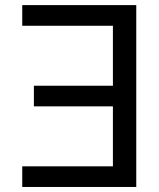

<svg xmlns="http://www.w3.org/2000/svg" viewBox="-20 -743 630 763"><path d="M114.7 -320.3H428.7V-82H68.4V0H521.5V-722.7H68.4V-640.6H428.7V-402.3H114.7Z"/></svg>

Font: Giphurs SC
Style: Regular
Weight: 400
Version: Version 0.920